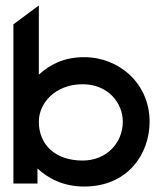

<svg xmlns="http://www.w3.org/2000/svg" viewBox="-20 -671 590 702"><path d="M29 0H117V-55C157 -18 212 11 288 11C447 11 527 -108 527 -226C527 -367 414 -462 288 -462C214 -462 162 -435 122 -398V-651L29 -582ZM122 -226C122 -295 183 -363 282 -363C375 -363 429 -295 429 -226C429 -150 371 -84 282 -84C181 -84 122 -143 122 -226Z"/></svg>

Font: Charger Sport
Style: BdExt
Weight: 700
Designer: Jasper
Foundry: Cannot Into Space Fonts
Version: Version 1.1